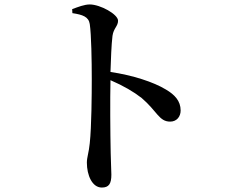

<svg xmlns="http://www.w3.org/2000/svg" viewBox="-20 -796 1040 862"><path d="M304 -755 305 -737C351 -730 378 -721 383 -688C390 -641 392 -523 392 -441C392 -374 391 -227 383 -153C379 -111 370 -90 370 -66C370 -9 394 46 437 46C469 46 480 29 480 -12C480 -27 478 -59 477 -108C475 -203 474 -348 476 -436C536 -410 580 -384 616 -356C686 -296 694 -250 744 -250C774 -250 791 -273 791 -300C791 -343 764 -371 725 -394C669 -428 576 -458 476 -473C478 -531 480 -593 485 -635C490 -670 510 -678 510 -703C510 -732 430 -776 383 -776C359 -776 331 -765 304 -755Z"/></svg>

Font: Noto Serif CJK HK SemiBold
Style: Regular
Weight: 600
Designer: Ryoko NISHIZUKA 西塚涼子 (kana & ideographs); Frank Grießhammer (Latin, Greek & Cyrillic); Wenlong ZHANG 张文龙 (bopomofo); San
Foundry: Adobe
Version: Version 2.001;hotconv 1.1.0;makeotfexe 2.6.0